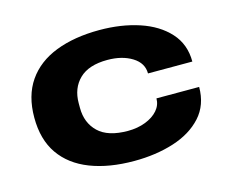

<svg xmlns="http://www.w3.org/2000/svg" viewBox="-83 -655 937 782"><g transform="rotate(-15 385.5 -264.0)"><path d="M393 12Q287 12 208.5 -18.5Q130 -49 87.5 -110Q45 -171 45 -264Q45 -356 87.5 -417.5Q130 -479 208.5 -509.5Q287 -540 393 -540Q485 -540 560.5 -515Q636 -490 681 -440.5Q726 -391 726 -318H539Q539 -362 497 -388Q455 -414 393 -414Q314 -414 274.5 -375.5Q235 -337 235 -274V-254Q235 -191 275.5 -152Q316 -113 400 -113Q441 -113 474.5 -126Q508 -139 527 -161Q546 -183 546 -211H726Q726 -135 681 -85.5Q636 -36 560.5 -12Q485 12 393 12Z"/></g></svg>

Font: Archivo Expanded ExtraBold
Style: Regular
Weight: 800
Width: 7
Designer: Hector Gatti
Foundry: Omnibus-Type
Version: Version 2.001; ttfautohint (v1.8.3)